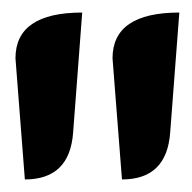

<svg xmlns="http://www.w3.org/2000/svg" viewBox="-20 -696 309 309"><path d="M176.3 -407.2 161.1 -602.1Q161.1 -675.8 268.6 -675.8L253.9 -482.9Q248.5 -407.2 176.3 -407.2ZM20 -407.2 4.9 -602.1Q4.9 -675.8 112.3 -675.8L97.7 -482.9Q92.3 -407.2 20 -407.2Z"/></svg>

Font: Bainsley
Style: Bold
Weight: 700
Designer: Paul James MIller
Foundry: High-Logic / Made with FontCreator
Version: Version 1.411;March 28, 2021;FontCreator 13.0.0.2683 64-bit